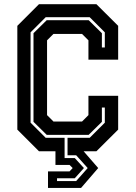

<svg xmlns="http://www.w3.org/2000/svg" viewBox="-20 -720 646 914"><path d="M208.5 174.5V96H311L326 80L311 65H244V0H165.5L62.5 -103V-597L165.5 -700H439L542.5 -597V-436H401V-528L370.5 -558.5H234.5L204 -528V-172L234.5 -141.5H370.5L401 -172V-264H542.5V-103L439 0H378L447.5 80L366 174.5ZM251.5 142H342.5L397.5 80L342.5 19H301.5V-64H407L479 -136V-208H465V-140L402 -78H202.5L139.5 -140V-562L202.5 -624H402L465 -562V-494H479V-566L407 -638H197.5L125.5 -566V-136L197.5 -64H287.5V32.5H336L379.5 80L336 128.5H251.5Z"/></svg>

Font: Tourney Thin
Style: Bold
Weight: 700
Version: Version 1.015